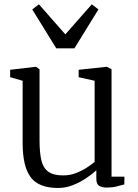

<svg xmlns="http://www.w3.org/2000/svg" viewBox="-20 -878 652 908"><path d="M485.5 9Q461.5 9 448.5 0.5Q435.5 -8 435.5 -33V-72.5Q416 -54.5 387.2 -35.2Q358.5 -16 324.8 -2.5Q291 11 254.5 11Q163.5 11 125.2 -39.8Q87 -90.5 87 -202.5V-496L28 -513V-548L147.5 -562H150L167 -550.5V-214Q167 -156 175.8 -119.5Q184.5 -83 208.8 -65.8Q233 -48.5 278.5 -48.5Q310 -48.5 338 -59Q366 -69.5 388.8 -84.2Q411.5 -99 427.5 -112.5V-496L352 -513V-548L483 -562H485.5L507.5 -550.5V-42.5H568.5L568 -6Q551.5 -1.5 531.5 3.8Q511.5 9 485.5 9ZM246 -649.5 132.5 -833.5 164 -857.5 289 -715.5 414 -857.5 445.5 -833.5 332 -649.5Z"/></svg>

Font: Merriweather 28pt Light
Style: Regular
Weight: 300
Version: Version 2.100